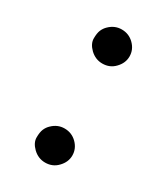

<svg xmlns="http://www.w3.org/2000/svg" viewBox="-137 -572 563 646"><g transform="rotate(30 144.0 -248.5)"><path d="M143.6 -122.6Q171.9 -122.6 191.7 -102.8Q211.4 -83 211.4 -56.6Q211.4 -30.8 191.4 -10.3Q172.4 9.8 143.6 9.8Q116.7 9.8 96.2 -9.8Q76.7 -28.8 76.7 -49.3Q76.7 -69.8 81.8 -81.8Q86.9 -93.8 96.2 -102.5Q116.7 -122.6 143.6 -122.6ZM143.6 -507.3Q171.9 -507.3 191.7 -487.5Q211.4 -467.8 211.4 -441.4Q211.4 -415.5 191.4 -395Q172.4 -375 143.6 -375Q116.7 -375 96.2 -394.5Q76.7 -413.6 76.7 -434.1Q76.7 -454.6 81.8 -466.6Q86.9 -478.5 96.2 -487.3Q116.7 -507.3 143.6 -507.3Z"/></g></svg>

Font: RadleyRegular
Style: Regular
Weight: 400
Designer: vernon adams
Foundry: vernon adams
Version: Version 1.000;PS 001.001;hotconv 1.0.56